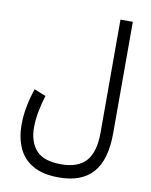

<svg xmlns="http://www.w3.org/2000/svg" viewBox="-98 -741 827 1054"><g transform="rotate(10 316.0 -214.0)"><path d="M555.7 -49.3Q555.7 99.6 492.9 170.9Q430.2 242.2 303.7 242.2Q214.4 242.2 158.9 210.4Q103.5 178.7 77.9 122.3Q52.2 65.9 52.2 -8.3Q52.2 -57.6 62 -109.4Q71.8 -161.1 89.4 -211.4L153.8 -185.5Q140.1 -141.6 131.1 -95.2Q122.1 -48.8 122.1 -5.4Q122.1 74.7 163.6 121.8Q205.1 168.9 303.7 168.9Q396.5 168.9 441.7 119.1Q486.8 69.3 486.8 -40.5V-669.9H555.7Z"/></g></svg>

Font: Vazirmatn RD Light
Style: Regular
Weight: 300
Designer: Saber Rastikerdar
Foundry: Saber Rastikerdar
Version: Version 32.102